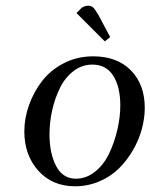

<svg xmlns="http://www.w3.org/2000/svg" viewBox="-20 -651 531 678"><path d="M65.9 -187Q65.9 -233.4 82.5 -280Q99.1 -326.7 128.9 -365.2Q158.7 -403.8 205.8 -428Q252.9 -452.1 309.1 -452.1Q393.6 -452.1 442.4 -402.3Q491.2 -352.5 491.2 -270Q491.2 -233.4 480.7 -194.8Q470.2 -156.2 449.2 -120.1Q428.2 -84 399.4 -55.7Q370.6 -27.3 330.3 -10.3Q290 6.8 245.1 6.8Q164.6 6.8 115.2 -48.3Q65.9 -103.5 65.9 -187ZM154.8 -176.8Q154.8 -109.4 178.2 -64.7Q201.7 -20 248 -20Q285.2 -20 316.2 -45.2Q347.2 -70.3 365.7 -109.6Q384.3 -148.9 394.5 -193.1Q404.8 -237.3 404.8 -278.8Q404.8 -344.2 379.9 -383.5Q355 -422.9 306.2 -422.9Q269.5 -422.9 239.7 -400.1Q210 -377.4 191.9 -340.8Q173.8 -304.2 164.3 -261.7Q154.8 -219.2 154.8 -176.8ZM250 -605 269 -624Q281.2 -630.9 291 -630.9Q302.7 -630.9 309.3 -624.3Q315.9 -617.7 328.1 -597.2L369.1 -520L350.1 -504.9Z"/></svg>

Font: Dehuti Alt
Style: Bold-Italic
Weight: 700
Version: Version 1.2